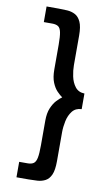

<svg xmlns="http://www.w3.org/2000/svg" viewBox="-99 -804 569 1004"><g transform="rotate(10 185.5 -302.5)"><path d="M109 69Q129 69 140.5 61Q152 53 156.5 30.5Q161 8 161 -36V-167Q161 -207 172.5 -234Q184 -261 199.5 -277.5Q215 -294 227 -302Q214 -311 198.5 -327Q183 -343 172 -370Q161 -397 161 -439V-570Q161 -613 156.5 -635.5Q152 -658 140.5 -665.5Q129 -673 109 -673H64V-756H128Q151 -756 174 -754.5Q197 -753 216 -743Q235 -733 246.5 -708Q258 -683 258 -636V-478Q258 -451 264.5 -419.5Q271 -388 288.5 -365.5Q306 -343 338 -342V-259Q306 -258 288.5 -235.5Q271 -213 264.5 -181.5Q258 -150 258 -123V31Q258 79 247 103.5Q236 128 217 138Q198 148 175 149.5Q152 151 128 151H64V69Z"/></g></svg>

Font: Synthetic
Style: Regular
Weight: 400
Designer: Santiago Orozco
Foundry: Typemade
Version: Version 2.000; ttfautohint (v1.8.4.7-5d5b)